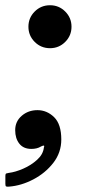

<svg xmlns="http://www.w3.org/2000/svg" viewBox="-36 -557 384 733"><path d="M22 -60Q22 -93.5 47 -115Q72 -136.5 107 -136.5Q143 -136.5 170.5 -109.8Q198 -83 198 -24.5Q198 25.5 167.5 64.8Q137 104 91 128Q45 152 -1.5 155.5Q-9.5 156 -12.5 154.8Q-15.5 153.5 -15.5 145V114Q-15.5 106.5 -12 105.2Q-8.5 104 -2 103Q22.5 100 52.5 87Q82.5 74 105.5 53.2Q128.5 32.5 131.5 6.5Q134.5 -1.5 130.5 -1.2Q126.5 -1 120 2.5Q105.5 11.5 84 11.5Q53.5 11.5 37.8 -8.5Q22 -28.5 22 -60ZM72.5 -455Q72.5 -489 96.5 -513Q120.5 -537 155 -537Q189 -537 213 -513Q237 -489 237 -455Q237 -421 213 -397Q189 -373 155 -373Q120.5 -373 96.5 -397Q72.5 -421 72.5 -455Z"/></svg>

Font: Besley* Condensed Semi
Style: Italic
Weight: 600
Width: 3
Italic angle: -13°
Designer: Owen Earl
Foundry: indestructible type*
Version: Version 3.000; ttfautohint (v1.8.3)